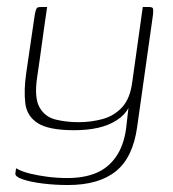

<svg xmlns="http://www.w3.org/2000/svg" viewBox="-20 -419 495 550"><path d="M175 111Q136 111 101 106.5Q66 102 44.5 94.5Q23 87 24 78L26 63Q41 72 65 78Q89 84 117 87.5Q145 91 173 91Q221 91 255.5 76.5Q290 62 312 30.5Q334 -1 341 -49L348 -110Q338 -90 315 -75Q292 -60 261.5 -53Q231 -46 193 -46Q120 -46 88.5 -66Q57 -86 52.5 -123Q48 -160 55 -209L78 -366Q80 -381 82 -388Q84 -395 87 -397Q90 -399 97 -399H115Q111 -373 107.5 -347.5Q104 -322 100.5 -297Q97 -272 93.5 -246.5Q90 -221 86 -195Q78 -138 93.5 -111Q109 -84 139.5 -76.5Q170 -69 205 -69Q241 -69 274 -78Q307 -87 330 -112Q353 -137 359 -185L389 -399H404Q415 -399 417.5 -396Q420 -393 418 -375L373 -56Q361 32 312 71.5Q263 111 175 111Z"/></svg>

Font: Genos Thin ExtraLight
Style: Italic
Weight: 250
Italic angle: -8°
Version: Version 1.010